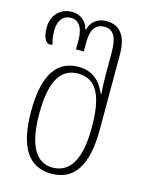

<svg xmlns="http://www.w3.org/2000/svg" viewBox="-117 -843 712 926"><g transform="rotate(15 238.5 -380.0)"><path d="M231 10C340 10 402 -70 402 -256V-631C402 -722 367 -770 298 -770C262 -770 224 -752 213 -704H210C198 -752 160 -770 127 -770C68 -770 27 -728 27 -665C27 -613 45 -590 62 -590C67 -590 72 -591 76 -593C72 -604 66 -625 66 -661C66 -713 91 -741 129 -741C165 -741 191 -712 191 -646V-600H230V-646C230 -712 254 -741 296 -741C341 -741 361 -706 361 -631V-524C361 -493 362 -457 365 -425H361C337 -483 295 -522 226 -522C121 -522 59 -443 59 -257C59 -70 121 10 231 10ZM228 -20C146 -20 100 -97 100 -255C100 -415 144 -490 231 -490C330 -490 362 -403 362 -255C362 -100 318 -20 228 -20Z"/></g></svg>

Font: Noto Serif Georgian Condensed ExtraLight
Style: Regular
Weight: 200
Width: 3
Designer: Monotype Design Team, Akaki Razmadze
Foundry: Google LLC
Version: Version 2.003